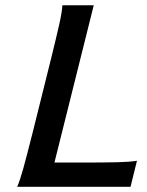

<svg xmlns="http://www.w3.org/2000/svg" viewBox="-20 -722 568 742"><path d="M509.3 -100.6 484.4 0H46.4Q57.6 -25.9 70.3 -72Q83 -118.2 106 -209L176.8 -493.2Q198.2 -580.1 209 -627.9Q219.7 -675.8 221.2 -701.7H342.3L190.4 -93.8H298.3Q383.3 -93.8 432.6 -95Q481.9 -96.2 509.3 -100.6Z"/></svg>

Font: Lesson One Medium
Style: Italic
Weight: 500
Italic angle: -14°
Designer: But Ko, Victor Gaultney, Annie Olsen, Julie Remington, Don Collingsworth, Eric Hays, Becca Hirsbrunner
Version: Version 1.100